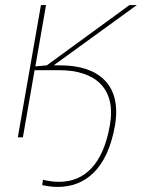

<svg xmlns="http://www.w3.org/2000/svg" viewBox="-20 -540 558 755"><path d="M207 195C314 195 402 126 432 -46C460 -208 366 -283 217 -283H191L518 -520H489L164 -283C151 -282 138 -281 119 -279L161 -520H141L50 0H70L116 -264H213C353 -264 438 -194 412 -47C385 107 312 175 212 175C186 175 168 171 149 167L146 188C166 192 185 195 207 195Z"/></svg>

Font: Fixel Display Thin
Style: Italic
Weight: 100
Italic angle: -10°
Designer: AlfaBravo + MacPaw
Foundry: Kyrylo Tkachov, Marchela Mozhyna, Serhii Makarenko, Maria Weinstein, Zakhar Kryvoshyya
Version: Version 1.210;Glyphs 3.2 (3217)